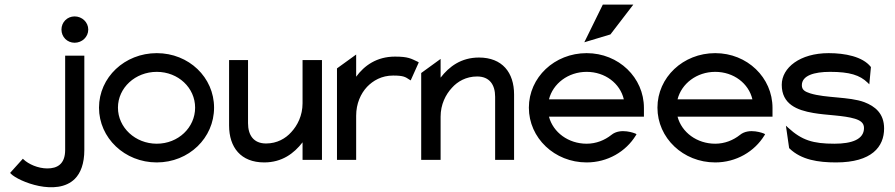

<svg xmlns="http://www.w3.org/2000/svg" viewBox="-20 -692 3873 831"><path d="M27 60C61 94 226 160 304 82C329 57 345 16 345 -43V-451H262V-43C262 19 227 37 185 37C144 37 103 18 82 -2L79 -5L24 56ZM303 -507C335 -507 362 -532 362 -564C362 -596 335 -621 303 -621C271 -621 246 -596 246 -564C246 -532 271 -507 303 -507Z M658.5 -381C751.5 -381 824.5 -312 824.5 -226C824.5 -140 751.5 -70 658.5 -70C565.5 -70 490.5 -140 490.5 -226C490.5 -312 565.5 -381 658.5 -381ZM658.5 11C797.5 11 906.5 -95 906.5 -226C906.5 -357 797.5 -462 658.5 -462C519.5 -462 408.5 -357 408.5 -226C408.5 -95 519.5 11 658.5 11Z M971.5 -149C971.5 -54 1022.5 11 1123.5 11C1200.5 11 1252.5 -28 1289.5 -76V0H1373.5V-432H1289.5V-245C1289.5 -192 1267.5 -149 1240.5 -120C1216.5 -93 1179.5 -71 1131.5 -71C1077.5 -71 1053.5 -107 1053.5 -159V-432H971.5Z M1787.5 -425C1759.5 -438 1747.5 -447 1689.5 -447C1610.5 -447 1556.5 -408 1521.5 -360V-456L1438.5 -396V0H1521.5V-191C1521.5 -244 1541.5 -287 1568.5 -316C1594.5 -343 1631.5 -365 1681.5 -365C1726.5 -365 1734.5 -359 1752.5 -347L1757.5 -344L1792.5 -422Z M2205 -283C2205 -378 2154 -443 2053 -443C1976 -443 1924 -404 1887 -356V-437L1803 -376V0H1887V-187C1887 -240 1909 -283 1936 -312C1960 -339 1997 -361 2045 -361C2099 -361 2123 -325 2123 -273V0H2205Z M2622 -543 2721 -672H2589L2509 -509ZM2767 -187V-225C2767 -356 2658 -462 2519 -462C2380 -462 2269 -357 2269 -226C2269 -95 2380 11 2519 11C2610 11 2689 -36 2732 -106L2735 -111L2730 -114C2730 -114 2666 -141 2626 -108C2597 -85 2560 -70 2519 -70C2440 -70 2374 -119 2356 -187ZM2356 -262C2373 -330 2439 -381 2519 -381C2599 -381 2664 -331 2680 -262Z M3323.5 -187V-225C3323.5 -356 3214.5 -462 3075.5 -462C2936.5 -462 2825.5 -357 2825.5 -226C2825.5 -95 2936.5 11 3075.5 11C3166.5 11 3245.5 -36 3288.5 -106L3291.5 -111L3286.5 -114C3286.5 -114 3222.5 -141 3182.5 -108C3153.5 -85 3116.5 -70 3075.5 -70C2996.5 -70 2930.5 -119 2912.5 -187ZM2912.5 -262C2929.5 -330 2995.5 -381 3075.5 -381C3155.5 -381 3220.5 -331 3236.5 -262Z M3397.5 -49C3448.5 0 3521.5 11 3598.5 11C3753.5 11 3806.5 -57 3806.5 -136C3806.5 -201 3767.5 -232 3720.5 -250C3655.5 -274 3553.5 -267 3486.5 -288C3465.5 -295 3450.5 -302 3450.5 -323C3450.5 -365 3503.5 -381 3572.5 -381C3657.5 -381 3701.5 -367 3735.5 -334L3742.5 -327L3749.5 -402L3748.5 -403C3713.5 -447 3637.5 -462 3566.5 -462C3442.5 -462 3363.5 -399 3363.5 -325C3363.5 -241 3429.5 -215 3500.5 -203C3557.5 -193 3631.5 -193 3680.5 -178C3702.5 -171 3719.5 -161 3719.5 -138C3719.5 -89 3667.5 -70 3591.5 -70C3498.5 -70 3450.5 -85 3391.5 -139L3381.5 -148L3395.5 -51Z"/></svg>

Font: Charger
Style: Bd
Weight: 400
Designer: Jasper
Foundry: Cannot Into Space Fonts
Version: Version 0.98